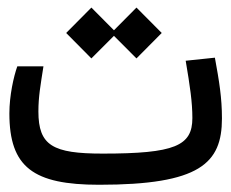

<svg xmlns="http://www.w3.org/2000/svg" viewBox="-20 -498 626 520"><path d="M248.5 2.4C521.5 2.4 581.1 -55.7 581.1 -177.2C581.1 -233.4 573.7 -277.8 562 -341.8L482.9 -333.5C494.6 -264.2 501 -221.7 501 -178.2C501 -103 453.6 -82 258.3 -82C123 -82 84 -103.5 84 -196.3C84 -236.3 89.8 -267.6 97.7 -318.4H26.9C17.1 -291 5.4 -239.3 5.4 -190.9C5.4 -44.9 70.3 2.4 248.5 2.4ZM349.6 -339.8 418 -408.7 349.6 -477.5 288.6 -416 227.5 -477.5 159.2 -408.7 227.5 -339.8 288.6 -400.9Z"/></svg>

Font: Cascadia Mono PL SemiLight
Style: Regular
Weight: 350
Monospace: yes
Designer: Aaron Bell
Foundry: Saja Typeworks
Version: Version 2404.023